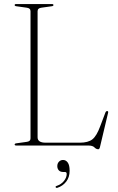

<svg xmlns="http://www.w3.org/2000/svg" viewBox="-20 -720 582 950"><path d="M235.5 -689 185.5 -682Q166 -680 166 -664.5V-40.5Q166 -14 206 -14H374.5Q416 -14 437 -30.5Q458 -47 475.5 -94.5L501.5 -163Q504.5 -170.5 510 -170.5Q517.5 -170.5 514.5 -160.5L474.5 8Q472 18.5 466 18.5Q456 18.5 447.2 9.2Q438.5 0 416 0H60.5Q52.5 0 52.5 -5Q52.5 -10 61.5 -11L111.5 -18Q131 -20 131 -35.5V-664.5Q131 -680 111.5 -682L61.5 -689Q52.5 -690 52.5 -695Q52.5 -700 60.5 -700H236.5Q244.5 -700 244.5 -695Q244.5 -690 235.5 -689ZM293 131Q278.5 131 271 122.8Q263.5 114.5 263.5 102Q263.5 88.5 271.8 80Q280 71.5 292 71.5Q306 71.5 315.2 84.2Q324.5 97 324.5 124.5Q324.5 157 307.5 178.8Q290.5 200.5 264.5 209Q257.5 211 255.5 206.5Q253.5 202 260 200Q283.5 192 296.8 175Q310 158 310 141Q310 131 301.5 131Z"/></svg>

Font: Fraunces 72pt S000 Thin
Style: Regular
Weight: 100
Version: Version 1.000; ttfautohint (v1.8.3)